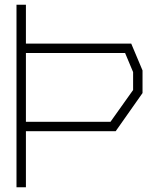

<svg xmlns="http://www.w3.org/2000/svg" viewBox="-20 -790 665 815"><path d="M50 -770H90V-605H537L585 -491V-395L471 -233H90V5H50ZM449 -273 545 -408V-484L511 -565H90V-273Z"/></svg>

Font: Turret Road Light
Style: Regular
Weight: 300
Designer: Noponies
Foundry: Noponies
Version: Version 1.001; ttfautohint (v1.8)